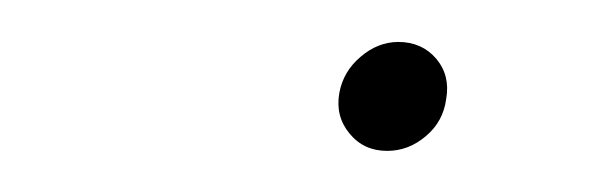

<svg xmlns="http://www.w3.org/2000/svg" viewBox="-20 -565 294 92"><path d="M165.5 -492.7Q154.3 -492.7 147.5 -501Q140.6 -509.3 142.6 -520.5Q144.5 -530.8 152.8 -537.8Q161.1 -544.9 170.9 -544.9Q182.1 -544.9 189 -536.9Q195.8 -528.8 193.8 -517.6Q192.4 -506.8 184.1 -499.8Q175.8 -492.7 165.5 -492.7Z"/></svg>

Font: Inter 18pt Thin
Style: Italic
Weight: 250
Italic angle: -9.3988°
Version: Version 4.001;git-66647c0bb